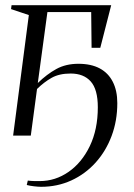

<svg xmlns="http://www.w3.org/2000/svg" viewBox="-20 -522 514 739"><path d="M125.5 -202.5Q160.5 -236.5 197 -256.5Q233.5 -276.5 282 -276.5Q330.5 -276.5 363.8 -258.8Q397 -241 414.2 -207Q431.5 -173 431.5 -125Q431.5 -57 409.5 1.5Q387.5 60 347.8 104Q308 148 254.5 172.5Q201 197 138 197Q127.5 197 110.5 195Q93.5 193 83 190L87 173Q97.5 174.5 109.8 174.8Q122 175 132.5 175Q193 175 244 139.5Q295 104 325.8 40Q356.5 -24 356.5 -109Q356.5 -178 329.2 -208.5Q302 -239 252 -239Q208 -239 178.8 -222.5Q149.5 -206 122.5 -179.5L98.5 0H30.5L91 -464L22.5 -487L24.5 -502H408L366 -338H332.5L331 -475.5H162.5Z"/></svg>

Font: Merriweather 144pt Light
Style: Italic
Weight: 300
Italic angle: -7.8°
Version: Version 2.101